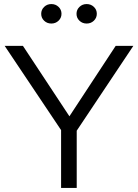

<svg xmlns="http://www.w3.org/2000/svg" viewBox="-20 -926 679 946"><path d="M281 0V-285L3 -700H93L322 -353L550 -700H637L358 -282V0ZM233 -810Q211.9 -810 197.5 -823.9Q183 -837.7 183 -857.9Q183 -878 197.5 -892Q211.9 -906 233 -906Q254 -906 268.5 -892.1Q283 -878.3 283 -858.1Q283 -838 268.5 -824Q254 -810 233 -810ZM407 -810Q385.9 -810 371.5 -823.9Q357 -837.7 357 -857.9Q357 -878 371.5 -892Q385.9 -906 407 -906Q428 -906 442.5 -892.1Q457 -878.3 457 -858.1Q457 -838 442.5 -824Q428 -810 407 -810Z"/></svg>

Font: Red Hat Display VF
Style: Regular
Weight: 300
Designer: Pentagram, MCKL
Foundry: Pentagram, MCKL
Version: Version 1.023